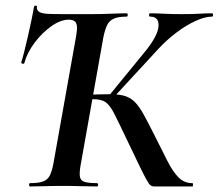

<svg xmlns="http://www.w3.org/2000/svg" viewBox="-20 -673 789 693"><path d="M89 0Q85 0 85 -6Q85 -12 89 -12Q119 -12 135.5 -18Q152 -24 160 -40Q168 -56 173 -84L255 -544Q259 -567 257.5 -579.5Q256 -592 248.5 -597Q241 -602 228 -602Q199 -602 165.5 -578.5Q132 -555 105 -519Q78 -483 68 -446Q67 -442 61.5 -443Q56 -444 57 -449Q61 -461 67.5 -486.5Q74 -512 81 -543Q88 -574 94 -602.5Q100 -631 103 -649Q104 -653 109.5 -652.5Q115 -652 113 -647Q112 -638 119.5 -631.5Q127 -625 151 -623Q173 -622 211 -622Q249 -622 310 -622Q348 -622 381 -623.5Q414 -625 437 -625Q441 -625 441 -619Q441 -613 437 -613Q408 -613 391.5 -606Q375 -599 367 -583Q359 -567 353 -538L271 -77Q266 -49 268.5 -35Q271 -21 285.5 -16.5Q300 -12 330 -12Q334 -12 334 -6Q334 0 330 0Q304 0 272.5 -1Q241 -2 205 -2Q171 -2 141.5 -1Q112 0 89 0ZM536 0Q529 0 523.5 -4Q518 -8 509 -24Q500 -40 483 -75Q466 -110 436 -173Q408 -232 392.5 -262.5Q377 -293 361.5 -304Q346 -315 316 -315Q307 -315 298 -314Q289 -313 278 -312V-330Q340 -333 375 -333Q410 -333 431 -326.5Q452 -320 467.5 -304Q483 -288 499 -259Q515 -230 538 -184Q565 -130 584.5 -91.5Q604 -53 624.5 -32.5Q645 -12 674 -12Q677 -12 677 -6Q677 0 674 0ZM386 -317 372 -326 498 -480Q549 -541 552 -577Q555 -613 522 -613Q518 -613 518 -619Q518 -625 522 -625Q544 -625 571 -623.5Q598 -622 633 -622Q675 -622 699.5 -623.5Q724 -625 745 -625Q749 -625 749 -619Q749 -613 745 -613Q720 -613 686 -597.5Q652 -582 617.5 -556Q583 -530 553 -498Z"/></svg>

Font: Cormorant
Style: Bold Italic
Weight: 700
Italic angle: -10°
Designer: Christian Thalmann (Catharsis Fonts)
Foundry: Catharsis Fonts
Version: Version 4.000